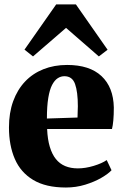

<svg xmlns="http://www.w3.org/2000/svg" viewBox="-20 -846 562 878"><path d="M281.5 11.5Q189.5 11.5 132 -23Q74.5 -57.5 47.8 -119.2Q21 -181 21 -263Q21 -330 40.2 -383Q59.5 -436 94.5 -473Q129.5 -510 178.5 -529.5Q227.5 -549 287 -549Q389.5 -549 444 -498.2Q498.5 -447.5 500.5 -354.5Q500.5 -320 498.2 -295.5Q496 -271 492 -256H195.5Q197.5 -208.5 207.8 -174.5Q218 -140.5 235.5 -118.8Q253 -97 278.2 -86.5Q303.5 -76 336 -76Q370.5 -76 408.5 -87.5Q446.5 -99 468 -114L490 -67.5Q475.5 -51.5 443.8 -33Q412 -14.5 369.8 -1.5Q327.5 11.5 281.5 11.5ZM194.5 -304 334.5 -308.5Q335 -322 335.2 -334.2Q335.5 -346.5 336 -360Q336 -426 323.2 -461.8Q310.5 -497.5 274.5 -497.5Q258 -497.5 243.8 -488.2Q229.5 -479 218.2 -457.5Q207 -436 200.8 -398.5Q194.5 -361 194.5 -304ZM131 -588 92 -619 237 -826H327L472 -618.5L432 -588L282 -718.5Z"/></svg>

Font: Merriweather 72pt Black
Style: Regular
Weight: 900
Version: Version 2.100